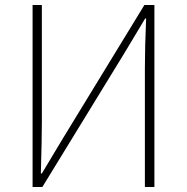

<svg xmlns="http://www.w3.org/2000/svg" viewBox="-20 -746 745 766"><path d="M110 -726H147V-259Q147 -194 143 -54H147L231 -194L556 -726H596V0H558V-473Q558 -559 563 -672H559L475 -532L149 0H110Z"/></svg>

Font: Noto Sans CJK TC Thin
Style: Regular
Weight: 250
Designer: Ryoko NISHIZUKA ???? (kana & ideographs); Paul D. Hunt (Latin, Greek & Cyrillic); Wenlong ZHANG ??? (bopomofo); Sandoll 
Foundry: Adobe Systems Incorporated
Version: Version 1.004 January 19, 2016